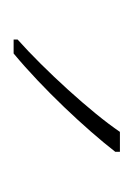

<svg xmlns="http://www.w3.org/2000/svg" viewBox="24 -830 200 289"><g transform="rotate(90 124.5 -686.0)"><path d="M209 -759V-766H179C150 -723 85 -652 40 -612V-606H61C114 -650 174 -714 209 -759Z"/></g></svg>

Font: Noto Sans Ethiopic Thin
Style: Regular
Weight: 100
Designer: Monotype Design Team
Foundry: Monotype Imaging Inc.
Version: Version 2.102